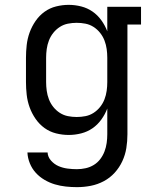

<svg xmlns="http://www.w3.org/2000/svg" viewBox="-20 -548 640 791"><path d="M297 223Q274 223 251 220.5Q228 218 206 211.5Q184 205 163.5 193Q143 181 127.5 164Q112 147 103 125Q94 103 93 80H176Q177 99 190.5 114Q204 129 221.5 136.5Q239 144 258.5 146.5Q278 149 297 149Q315 149 333 145Q351 141 366.5 131.5Q382 122 393 107.5Q404 93 410.5 76Q417 59 419.5 41Q422 23 422 5V-101Q413 -77 397.5 -55.5Q382 -34 361 -19.5Q340 -5 314.5 1.5Q289 8 263 8Q237 8 211 1.5Q185 -5 163.5 -20.5Q142 -36 126.5 -58.5Q111 -81 102 -106Q93 -131 90 -157.5Q87 -184 87 -210V-310Q87 -336 90 -362.5Q93 -389 102 -414Q111 -439 126.5 -461.5Q142 -484 163.5 -499.5Q185 -515 211 -521.5Q237 -528 263 -528Q289 -528 314.5 -521.5Q340 -515 361 -500.5Q382 -486 397.5 -464.5Q413 -443 422 -419V-520H561V-447H505V5Q505 34 500.5 62Q496 90 484 116Q472 142 452.5 163.5Q433 185 407.5 198.5Q382 212 354 217.5Q326 223 297 223ZM296 -66Q314 -66 332 -69.5Q350 -73 365.5 -83Q381 -93 392.5 -107.5Q404 -122 410.5 -139Q417 -156 419.5 -174Q422 -192 422 -210V-310Q422 -328 419.5 -346Q417 -364 410.5 -381Q404 -398 392.5 -412.5Q381 -427 365.5 -437Q350 -447 332 -450.5Q314 -454 296 -454Q278 -454 260 -450.5Q242 -447 226.5 -437Q211 -427 199.5 -412.5Q188 -398 181.5 -381Q175 -364 172.5 -346Q170 -328 170 -310V-210Q170 -192 172.5 -174Q175 -156 181.5 -139Q188 -122 199.5 -107.5Q211 -93 226.5 -83Q242 -73 260 -69.5Q278 -66 296 -66Z"/></svg>

Font: Iosevka HT Extended
Style: Regular
Weight: 400
Width: 7
Monospace: yes
Designer: Belleve Invis
Foundry: Belleve Invis
Version: Version 32.3.0; ttfautohint (v1.8.4)